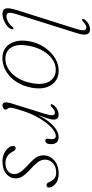

<svg xmlns="http://www.w3.org/2000/svg" viewBox="392 -1149 765 1589"><g transform="rotate(90 774.5 -354.5)"><path d="M254.5 -608.5 100.5 -118.5Q82.5 -62.5 86.2 -44Q90 -25.5 115 -25.5Q136.5 -25.5 161.5 -40Q186.5 -54.5 202.5 -75.5Q208 -83.5 214 -83.5Q223.5 -83.5 222 -71.5Q219.5 -53 199.5 -35Q179.5 -17 151 -4.8Q122.5 7.5 94.5 7.5Q58.5 7.5 50.5 -18.5Q42.5 -44.5 64 -112.5L217.5 -598Q234 -650.5 229.8 -668.5Q225.5 -686.5 208 -686.5Q189.5 -686.5 162 -662Q156 -656.5 150.8 -653Q145.5 -649.5 141 -652Q132 -655.5 140.5 -669.5Q152 -688.5 175.2 -702.8Q198.5 -717 224.5 -717Q253.5 -717 263.2 -692.2Q273 -667.5 254.5 -608.5Z M578.5 -457Q648 -452 685.5 -393.2Q723 -334.5 706.5 -236.5Q692.5 -158.5 653.5 -102Q614.5 -45.5 560 -16.8Q505.5 12 445.5 7.5Q402 4.5 369.5 -22.8Q337 -50 323.2 -98.8Q309.5 -147.5 321.5 -215Q334 -284 372 -340.5Q410 -397 464 -429.2Q518 -461.5 578.5 -457ZM456.5 -17Q502.5 -13.5 546.2 -38.5Q590 -63.5 623 -114.8Q656 -166 669 -241.5Q684.5 -331 654 -380.2Q623.5 -429.5 567.5 -433Q519 -436.5 476 -409Q433 -381.5 402 -329.8Q371 -278 358.5 -209Q342 -116.5 371 -68.5Q400 -20.5 456.5 -17Z M846.5 -392Q837.5 -396 846 -409.5Q858 -430 881.8 -443.5Q905.5 -457 929 -457Q969.5 -457 969.5 -417.5Q969.5 -393.5 957.5 -358.2Q945.5 -323 932 -288Q955.5 -335 985.2 -373.5Q1015 -412 1048 -434.5Q1081 -457 1115 -457Q1144.5 -457 1158.8 -440.5Q1173 -424 1173 -397Q1173 -347 1143.5 -347Q1127.5 -347 1127.5 -365.5Q1127.5 -373 1129.8 -381Q1132 -389 1132 -400Q1132 -415 1126 -424.5Q1120 -434 1105 -434Q1075.5 -434 1036 -397.8Q996.5 -361.5 958.2 -297.2Q920 -233 894 -148.5Q882 -111 876.8 -90.8Q871.5 -70.5 871.5 -56.5Q871.5 -44 879.2 -35Q887 -26 887 -17.5Q887 -7.5 876.2 0.2Q865.5 8 852 8Q832 8 828 -10.8Q824 -29.5 839 -77.5L922 -343.5Q935.5 -388 933.5 -407.2Q931.5 -426.5 913.5 -426.5Q904 -426.5 893 -421Q882 -415.5 867.5 -402Q860.5 -396 855.8 -392.8Q851 -389.5 846.5 -392Z M1330.5 -17Q1370.5 -17 1395.5 -37.2Q1420.5 -57.5 1420.5 -90Q1420.5 -113 1406.2 -137Q1392 -161 1347.5 -202Q1315 -232 1297.2 -252.5Q1279.5 -273 1272.5 -291.2Q1265.5 -309.5 1265.5 -332Q1265.5 -383 1306.2 -420.2Q1347 -457.5 1418.5 -457.5Q1469.5 -457.5 1500.8 -431.8Q1532 -406 1532 -377.5Q1532 -357 1511.5 -357Q1495.5 -357 1485.5 -381.5Q1474.5 -408 1456.5 -422.5Q1438.5 -437 1409.5 -437Q1359.5 -437 1330.2 -409.8Q1301 -382.5 1301 -345.5Q1301 -320.5 1315.2 -295.8Q1329.5 -271 1373 -231Q1407 -199.5 1425 -178Q1443 -156.5 1449.8 -139.2Q1456.5 -122 1456.5 -103Q1456.5 -56 1419.2 -24.2Q1382 7.5 1314.5 7.5Q1278.5 7.5 1250 -6.2Q1221.5 -20 1204.8 -40.2Q1188 -60.5 1188 -79.5Q1188 -101.5 1206.5 -101.5Q1213 -101.5 1220.2 -96.5Q1227.5 -91.5 1234 -78.5Q1250.5 -46 1275.2 -31.5Q1300 -17 1330.5 -17Z"/></g></svg>

Font: Fraunces 9pt S050 Thin
Style: Italic
Weight: 100
Italic angle: -16°
Version: Version 1.000; ttfautohint (v1.8.3)